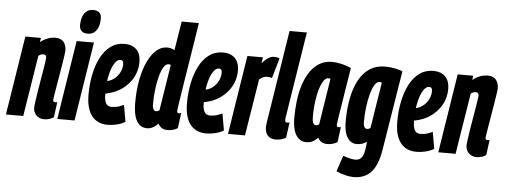

<svg xmlns="http://www.w3.org/2000/svg" viewBox="-74 -932 3463 1317"><g transform="rotate(5 1657.0 -273.0)"><path d="M70.2 -544H177.4L173 -514.3Q191.7 -529.7 209.3 -538Q226.8 -546.3 243.6 -550.2Q260.4 -554 275.9 -554Q314.5 -554 333.4 -531.6Q352.3 -509.1 352.3 -469.6Q352.3 -462.9 348.4 -436.4Q344.4 -409.8 338.3 -372.1Q332.2 -334.4 325.3 -293.5Q318.3 -252.5 312.2 -215.9Q306.1 -179.2 302.2 -155Q298.2 -130.7 298.2 -126.9Q298.2 -119.4 302.2 -116.1Q306.1 -112.7 313.8 -112.7Q316.7 -112.7 320.1 -113Q323.5 -113.3 327.6 -115.2L313.4 -9.9Q301.3 -0.7 283.5 4.6Q265.7 10 248.6 10Q224.6 10 207.7 -0.5Q190.8 -10.9 182 -27.1Q173.1 -43.3 173.1 -61.6Q173.1 -73.4 176.9 -101.8Q180.7 -130.2 186.5 -167.4Q192.2 -204.5 199.2 -244.2Q206.1 -284 211.9 -319.4Q217.6 -354.9 221.4 -379.4Q225.2 -403.9 225.2 -409.9Q225.2 -420.3 220.5 -426.8Q215.7 -433.4 203.5 -433.4Q198.7 -433.4 192.9 -432Q187.1 -430.6 181.5 -427.7Q175.8 -424.9 170.7 -420.4L103.2 0H-15.9Z M337.7 0 423.5 -544H542.6L456.5 0ZM519.9 -766Q546.6 -766 561.2 -752.4Q575.7 -738.8 575.4 -709Q575.1 -681.6 567 -656.8Q558.8 -632.1 541.1 -616.6Q523.4 -601.1 492.6 -601.1Q465.5 -601.1 451.1 -615Q436.8 -629 437.1 -658.8Q437.7 -686.9 445.7 -711.3Q453.7 -735.7 471.8 -750.9Q489.8 -766 519.9 -766Z M626.6 -284.8Q640.6 -285.2 657.5 -289.2Q674.4 -293.2 686.4 -299.6Q718.2 -317.4 736.6 -348.1Q755 -378.8 755.4 -411.6Q755.4 -428.6 749.9 -435Q744.4 -441.4 734.8 -441.4Q713.4 -441.8 694.6 -413.5Q675.8 -385.2 663.5 -333.1Q651.2 -281 650.4 -210.2Q650 -172.6 655.9 -151.8Q661.8 -131 673.6 -122.9Q685.4 -114.8 701.4 -114.8Q713.8 -114.8 726.9 -116.8Q740 -118.8 754.6 -123.8Q769.2 -128.8 785 -136.2L805.4 -21Q778.2 -4.8 745.7 2.6Q713.2 10 684.8 10Q636.6 10 603.5 -12.6Q570.4 -35.2 553.4 -78.6Q536.4 -122 536.4 -184.2Q536.4 -258 550 -324.6Q563.6 -391.2 590.7 -442.8Q617.8 -494.4 658.1 -523.8Q698.4 -553.2 752 -553.2Q791 -553.2 816.1 -538.6Q841.2 -524 853.2 -498.4Q865.2 -472.8 865.2 -439.2Q865.2 -363 821.4 -304.3Q777.6 -245.6 708.6 -218.2Q684.4 -209 657.8 -203.5Q631.2 -198 603.8 -197.6Z M1099.1 10Q1081.7 10 1069.6 5.9Q1057.5 1.9 1048.5 -6.9Q1039.4 -15.7 1031.5 -29.3Q1023.1 -18.8 1011.5 -10Q999.9 -1.2 985.9 4.4Q971.9 10 955.7 10Q925.1 10 903.7 -8.6Q882.3 -27.1 871.3 -64.2Q860.4 -101.3 860.4 -158.7Q860.4 -246.1 874.7 -318.8Q889 -391.4 914.4 -444.1Q939.7 -496.8 973.2 -525.4Q1006.6 -554 1045.6 -554Q1059.4 -554 1072 -550.6Q1084.6 -547.2 1097.3 -540.4L1129.6 -740H1248Q1242.3 -703.4 1235.2 -658.3Q1228.1 -613.2 1220.3 -563.6Q1212.4 -514 1204.3 -463.8Q1196.1 -413.5 1188.5 -365.6Q1180.9 -317.6 1174.3 -275.3Q1167.6 -233 1162.5 -200.4Q1157.3 -167.7 1154.7 -148.2Q1152.1 -128.6 1152.1 -125.9Q1152.1 -119.2 1154.7 -115.5Q1157.2 -111.7 1165.1 -111.7Q1168.9 -111.7 1172.9 -112.5Q1176.8 -113.2 1181 -114.8L1167.1 -9.8Q1155 -0.6 1135.8 4.7Q1116.5 10 1099.1 10ZM1007.5 -111.9Q1014.3 -111.9 1020.3 -114.4Q1026.2 -116.9 1030.9 -120.6L1081 -437.3Q1076.3 -439.2 1073.1 -439.8Q1069.8 -440.4 1065.4 -440.4Q1046.5 -440.4 1031.5 -415.6Q1016.4 -390.9 1005.5 -349.7Q994.6 -308.5 988.7 -258.8Q982.7 -209.1 982.7 -158.2Q982.7 -145.4 985.4 -134.5Q988 -123.6 993.7 -117.8Q999.3 -111.9 1007.5 -111.9Z M1304.6 -284.8Q1318.6 -285.2 1335.5 -289.2Q1352.4 -293.2 1364.4 -299.6Q1396.2 -317.4 1414.6 -348.1Q1433 -378.8 1433.4 -411.6Q1433.4 -428.6 1427.9 -435Q1422.4 -441.4 1412.8 -441.4Q1391.4 -441.8 1372.6 -413.5Q1353.8 -385.2 1341.5 -333.1Q1329.2 -281 1328.4 -210.2Q1328 -172.6 1333.9 -151.8Q1339.8 -131 1351.6 -122.9Q1363.4 -114.8 1379.4 -114.8Q1391.8 -114.8 1404.9 -116.8Q1418 -118.8 1432.6 -123.8Q1447.2 -128.8 1463 -136.2L1483.4 -21Q1456.2 -4.8 1423.7 2.6Q1391.2 10 1362.8 10Q1314.6 10 1281.5 -12.6Q1248.4 -35.2 1231.4 -78.6Q1214.4 -122 1214.4 -184.2Q1214.4 -258 1228 -324.6Q1241.6 -391.2 1268.7 -442.8Q1295.8 -494.4 1336.1 -523.8Q1376.4 -553.2 1430 -553.2Q1469 -553.2 1494.1 -538.6Q1519.2 -524 1531.2 -498.4Q1543.2 -472.8 1543.2 -439.2Q1543.2 -363 1499.4 -304.3Q1455.6 -245.6 1386.6 -218.2Q1362.4 -209 1335.8 -203.5Q1309.2 -198 1281.8 -197.6Z M1706.4 -544 1699.7 -502.6Q1715.2 -520.5 1728.9 -531.8Q1742.5 -543 1755.4 -548.5Q1768.3 -554 1780.5 -554Q1791.5 -554 1800.7 -552.5Q1809.8 -551 1820.2 -545.6L1780.3 -408.2Q1772 -411.2 1762.5 -412.3Q1752.9 -413.5 1746.7 -413.5Q1733.7 -413.5 1720.8 -408.5Q1707.8 -403.5 1692.9 -390.2L1630.1 0H1513.1L1599.2 -544Z M1872.4 -740H1991.5L1899.1 -157.9Q1897.5 -148.7 1896.6 -141.6Q1895.6 -134.5 1895.6 -129.3Q1895.6 -124 1897.1 -120Q1898.5 -116 1901.9 -114.2Q1905.3 -112.4 1910.4 -112.4Q1913.6 -112.4 1917.9 -112.9Q1922.2 -113.3 1926.9 -115.2L1912.7 -9.9Q1900.6 -1 1880.9 4.5Q1861.1 10 1843.7 10Q1805.6 10 1787 -10.9Q1768.4 -31.7 1768.4 -67.5Q1768.4 -74.6 1769.2 -83.1Q1770.1 -91.5 1771.1 -99.6Z M2198.8 10Q2182.4 10 2169.8 5.9Q2157.2 1.9 2148 -6.6Q2138.8 -15.1 2131.2 -28.1Q2120.7 -15.8 2108.6 -7.3Q2096.4 1.2 2082.6 5.6Q2068.7 10 2052.2 10Q2022.3 10 2000.8 -8.5Q1979.2 -26.9 1967.9 -62.2Q1956.6 -97.5 1956.6 -146.9Q1956.6 -277.2 1984.4 -368Q2012.2 -458.8 2062.2 -506.4Q2112.2 -554 2179.2 -554Q2198.1 -554 2216 -551.6Q2233.8 -549.2 2251 -545.1Q2268.1 -541 2283.6 -535.6Q2299 -530.1 2313.4 -524Q2295.6 -412.9 2284.1 -340.9Q2272.5 -268.9 2265.8 -226.8Q2259 -184.6 2256.1 -164.2Q2253.1 -143.8 2252.1 -137.3Q2251.1 -130.7 2251.1 -128.7Q2251.1 -120.2 2254 -116Q2256.9 -111.7 2265.1 -111.7Q2268.9 -111.7 2272.8 -112.3Q2276.6 -112.9 2280.7 -114.8L2266.8 -9.8Q2255 -1.6 2236.6 4.2Q2218.2 10 2198.8 10ZM2130.3 -119.7 2180.4 -437Q2176.9 -439.2 2173.3 -439.8Q2169.6 -440.4 2164.9 -440.4Q2143.6 -440.4 2124.7 -403.9Q2105.8 -367.4 2094.3 -304.7Q2082.7 -242 2082.7 -164.3Q2082.7 -138.1 2089.5 -124.9Q2096.3 -111.6 2107.2 -111.6Q2111.6 -111.6 2115.7 -112.7Q2119.7 -113.8 2123.6 -115.5Q2127.5 -117.2 2130.3 -119.7Z M2277 190.2 2313.8 80.4Q2332.8 88.2 2358.4 94.1Q2384 100 2399.6 100Q2414.8 100 2427.4 92.8Q2440 85.6 2449.2 67.7Q2458.4 49.8 2462.2 19L2468 -28.4Q2456.2 -21.4 2444.1 -16.4Q2432 -11.4 2420.9 -9.4Q2409.8 -7.4 2399.8 -7.4Q2368.8 -7.4 2348.9 -26.1Q2329 -44.8 2319.4 -77.7Q2309.8 -110.6 2309.8 -153.8Q2309.8 -242.2 2324.2 -315.3Q2338.6 -388.4 2367.7 -442.1Q2396.8 -495.8 2441.4 -524.9Q2486 -554 2546 -554Q2562.8 -554 2580.1 -552.3Q2597.4 -550.6 2614 -547.4Q2630.6 -544.2 2644.4 -540.3Q2658.2 -536.4 2667.6 -532L2578.6 17.8Q2561.4 123.8 2516.8 171.9Q2472.2 220 2396 220Q2373.2 220 2341.1 212.7Q2309 205.4 2277 190.2ZM2533.6 -442.2Q2529.2 -443.8 2525.3 -444.7Q2521.4 -445.6 2517.6 -445.6Q2499.2 -445.6 2484 -420.4Q2468.8 -395.2 2457.7 -353.9Q2446.6 -312.6 2440.6 -262.2Q2434.6 -211.8 2434.6 -161.4Q2434.6 -140.6 2441.5 -128.7Q2448.4 -116.8 2460.4 -116.8Q2463.8 -116.8 2468 -117.9Q2472.2 -119 2476.3 -121Q2480.4 -123 2483.2 -125.2Z M2752.6 -284.8Q2766.6 -285.2 2783.5 -289.2Q2800.4 -293.2 2812.4 -299.6Q2844.2 -317.4 2862.6 -348.1Q2881 -378.8 2881.4 -411.6Q2881.4 -428.6 2875.9 -435Q2870.4 -441.4 2860.8 -441.4Q2839.4 -441.8 2820.6 -413.5Q2801.8 -385.2 2789.5 -333.1Q2777.2 -281 2776.4 -210.2Q2776 -172.6 2781.9 -151.8Q2787.8 -131 2799.6 -122.9Q2811.4 -114.8 2827.4 -114.8Q2839.8 -114.8 2852.9 -116.8Q2866 -118.8 2880.6 -123.8Q2895.2 -128.8 2911 -136.2L2931.4 -21Q2904.2 -4.8 2871.7 2.6Q2839.2 10 2810.8 10Q2762.6 10 2729.5 -12.6Q2696.4 -35.2 2679.4 -78.6Q2662.4 -122 2662.4 -184.2Q2662.4 -258 2676 -324.6Q2689.6 -391.2 2716.7 -442.8Q2743.8 -494.4 2784.1 -523.8Q2824.4 -553.2 2878 -553.2Q2917 -553.2 2942.1 -538.6Q2967.2 -524 2979.2 -498.4Q2991.2 -472.8 2991.2 -439.2Q2991.2 -363 2947.4 -304.3Q2903.6 -245.6 2834.6 -218.2Q2810.4 -209 2783.8 -203.5Q2757.2 -198 2729.8 -197.6Z M3047.2 -544H3154.4L3150 -514.3Q3168.7 -529.7 3186.3 -538Q3203.8 -546.3 3220.6 -550.2Q3237.4 -554 3252.9 -554Q3291.5 -554 3310.4 -531.6Q3329.3 -509.1 3329.3 -469.6Q3329.3 -462.9 3325.4 -436.4Q3321.4 -409.8 3315.3 -372.1Q3309.2 -334.4 3302.3 -293.5Q3295.3 -252.5 3289.2 -215.9Q3283.1 -179.2 3279.2 -155Q3275.2 -130.7 3275.2 -126.9Q3275.2 -119.4 3279.2 -116.1Q3283.1 -112.7 3290.8 -112.7Q3293.7 -112.7 3297.1 -113Q3300.5 -113.3 3304.6 -115.2L3290.4 -9.9Q3278.3 -0.7 3260.5 4.6Q3242.7 10 3225.6 10Q3201.6 10 3184.7 -0.5Q3167.8 -10.9 3159 -27.1Q3150.1 -43.3 3150.1 -61.6Q3150.1 -73.4 3153.9 -101.8Q3157.7 -130.2 3163.5 -167.4Q3169.2 -204.5 3176.2 -244.2Q3183.1 -284 3188.9 -319.4Q3194.6 -354.9 3198.4 -379.4Q3202.2 -403.9 3202.2 -409.9Q3202.2 -420.3 3197.5 -426.8Q3192.7 -433.4 3180.5 -433.4Q3175.7 -433.4 3169.9 -432Q3164.1 -430.6 3158.5 -427.7Q3152.8 -424.9 3147.7 -420.4L3080.2 0H2961.1Z"/></g></svg>

Font: Georama
Style: Italic
Weight: 400
Width: 2
Italic angle: -9°
Designer: Jean-Baptiste Levee
Foundry: Production Type
Version: Version 1.000